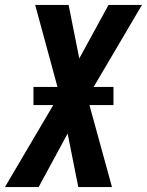

<svg xmlns="http://www.w3.org/2000/svg" viewBox="-42 -755 593 775"><path d="M-22 0 173 -331H93V-404H190L100 -735H235L278 -519L396 -735H531L336 -404H416V-331H319L410 0H274L231 -216L114 0Z"/></svg>

Font: Iosevka SS04 Extrabold
Style: Italic
Weight: 800
Italic angle: -9°
Monospace: yes
Designer: Belleve Invis
Foundry: Belleve Invis
Version: Version 19.0.0; ttfautohint (v1.8.4)